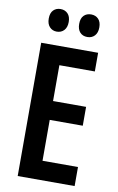

<svg xmlns="http://www.w3.org/2000/svg" viewBox="-99 -960 620 1013"><g transform="rotate(10 211.5 -453.5)"><path d="M376 0H71V-714H376V-614H186V-422H363V-321H186V-102H376ZM88 -847Q88 -877 103 -892Q118 -907 141 -907Q165 -907 180 -891.5Q195 -876 195 -847Q195 -818 180 -802Q165 -786 141 -786Q118 -786 103 -802Q88 -818 88 -847ZM251 -847Q251 -877 266 -892Q281 -907 305 -907Q329 -907 344 -891.5Q359 -876 359 -847Q359 -818 344 -802Q329 -786 305 -786Q280 -786 265.5 -802Q251 -818 251 -847Z"/></g></svg>

Font: Noto Sans Gurmukhi ExtraCondensed SemiBold
Style: Regular
Weight: 600
Width: 2
Designer: Jelle Bosma - Monotype Design Team
Foundry: Monotype Imaging Inc.
Version: Version 2.004; ttfautohint (v1.8.4.7-5d5b)